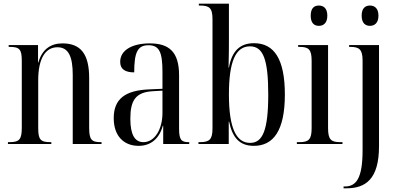

<svg xmlns="http://www.w3.org/2000/svg" viewBox="-20 -780 2156 1040"><path d="M23 0H258V-10H253C199 -10 187 -24 187 -87V-346C187 -461 225 -524 291 -524C352 -524 374 -472 374 -374V0H530V-10H526C475 -10 463 -24 463 -89V-357C463 -488 417 -545 318 -545C255 -545 208 -513 188 -442H186V-536H27V-526H32C86 -526 98 -513 98 -450V-89C98 -24 85 -10 30 -10H23Z M731 10C794 10 842 -26 862 -99H864V0H1005V-10H1002C962 -10 950 -23 950 -83V-372C950 -499 896 -545 791 -545C699 -545 631 -510 631 -445C631 -405 658 -388 707 -388C707 -496 725 -535 784 -535C844 -535 860 -496 860 -389V-299L790 -296C659 -291 596 -245 596 -140C596 -44 650 10 731 10ZM757 -10C710 -10 686 -51 686 -137C686 -237 715 -281 809 -286L860 -289V-168C860 -80 818 -10 757 -10Z M1355 10C1460 10 1523 -71 1523 -268C1523 -460 1465 -546 1356 -546C1279 -546 1236 -503 1220 -414H1218C1220 -482 1220 -538 1220 -574V-760H1057V-750H1062C1112 -750 1131 -739 1131 -677V-84C1131 -25 1115 -10 1063 -10H1055V0H1219V-121H1221C1239 -34 1278 10 1355 10ZM1335 -6C1259 -6 1220 -87 1220 -268C1220 -446 1256 -529 1334 -529C1406 -529 1433 -457 1433 -268C1433 -73 1402 -6 1335 -6Z M1707 -640C1732 -640 1753 -655 1753 -695C1753 -736 1732 -750 1707 -750C1682 -750 1663 -736 1663 -695C1663 -655 1682 -640 1707 -640ZM1588 0H1835V-10H1823C1773 -10 1757 -24 1757 -86V-536H1595V-526H1603C1652 -526 1668 -512 1668 -451V-86C1668 -24 1652 -10 1601 -10H1588Z M1984 -640C2008 -640 2030 -655 2030 -695C2030 -736 2008 -750 1984 -750C1959 -750 1939 -736 1939 -695C1939 -655 1959 -640 1984 -640ZM1841 240H1856C1958 240 2033 193 2033 12V-536H1871V-526H1878C1926 -526 1944 -512 1944 -452V33C1944 187 1909 230 1848 230H1841Z"/></svg>

Font: Noto Serif Display Condensed
Style: Regular
Weight: 400
Width: 3
Designer: Monotype Design Team
Foundry: Monotype Imaging Inc.
Version: Version 2.009